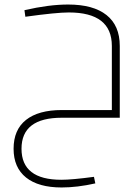

<svg xmlns="http://www.w3.org/2000/svg" viewBox="-20 -520 609 848"><path d="M509 -317V0H253Q75 0 75 137Q75 274 251 274Q298 274 395 261L401 290Q321 308 252 308Q150 308 95 264Q40 220 40 137Q40 53 95 9.5Q150 -34 253 -34H474V-317Q474 -465 284 -465Q229 -465 92 -446L88 -475Q196 -500 281 -500Q392 -500 450.5 -453.5Q509 -407 509 -317Z"/></svg>

Font: Cairo ExtraLight
Style: Regular
Weight: 275
Designer: Mohamed Gaber, Accademia di Belle Arti di Urbino and others
Foundry: Kief Type Foundry, Accademia di Belle Arti di Urbino and others
Version: Version 3.011